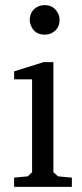

<svg xmlns="http://www.w3.org/2000/svg" viewBox="-20 -728 320 748"><path d="M96 -650Q96 -687 129 -703Q141 -708 154 -708Q190 -708 206 -676Q212 -664 212 -650Q212 -614 179 -598Q167 -593 154 -593Q117 -593 102 -625Q96 -638 96 -650ZM35 0V-36L88 -41L105 -57V-419H35V-450L150 -486H188V-57L206 -41L260 -36V0Z"/></svg>

Font: Khartiya
Style: Regular
Weight: 500
Version: Version 1.0.1